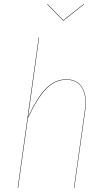

<svg xmlns="http://www.w3.org/2000/svg" viewBox="-20 -912 516 932"><path d="M386.2 -892.1 388.2 -891.1 288.1 -812H286.1L209 -891.1L210.9 -892.1L287.1 -814ZM394 -377.9 340.8 0H338.9L392.1 -377.9Q401.4 -444.8 378.4 -484.9Q355.5 -524.9 301.8 -524.9Q248 -524.9 205.1 -481.4Q162.1 -438 115.2 -337.9L67.9 0H65.9L168 -730H169.9L116.2 -344.2Q161.6 -441.4 204.6 -484.1Q247.6 -526.9 301.8 -526.9Q356 -526.9 379.6 -486.3Q403.3 -445.8 394 -377.9Z"/></svg>

Font: Fira Sans Compressed Two
Style: Italic
Weight: 100
Width: 3
Italic angle: -8°
Designer: Carrois Corporate & Edenspiekermann AG
Foundry: Carrois Corporate GbR & Edenspiekermann AG
Version: Version 4.203;PS 004.203;hotconv 1.0.88;makeotf.lib2.5.64775